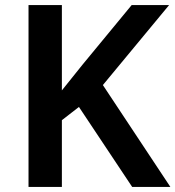

<svg xmlns="http://www.w3.org/2000/svg" viewBox="-20 -734 689 754"><path d="M649 0H499L290 -314L223 -262V0H92V-714H223V-379Q243 -404 263.5 -429.5Q284 -455 304 -480L497 -714H644L384 -400Z"/></svg>

Font: Noto Sans Kawi SemiBold
Style: Regular
Weight: 600
Designer: Fadhl Haqq
Version: Version 1.000